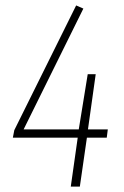

<svg xmlns="http://www.w3.org/2000/svg" viewBox="-20 -694 460 714"><path d="M380.9 -212.9 377 -182.1H303.2L276.9 0H243.2L269 -182.1H27.8L33.2 -210L263.2 -673.8L290 -662.1L67.9 -212.9H272.9L306.2 -418H335.9L307.1 -212.9Z"/></svg>

Font: Fira Sans Compressed UltraLight
Style: Italic
Weight: 200
Width: 3
Italic angle: -8°
Designer: Carrois Corporate & Edenspiekermann AG
Foundry: Carrois Corporate GbR & Edenspiekermann AG
Version: Version 4.203;PS 004.203;hotconv 1.0.88;makeotf.lib2.5.64775